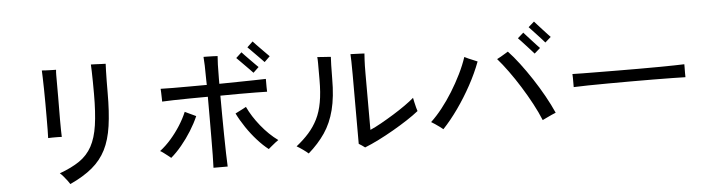

<svg xmlns="http://www.w3.org/2000/svg" viewBox="-52 -1099 5104 1388"><g transform="rotate(-5 2500.0 -405.0)"><path d="M409 51Q404 42 391.5 25.5Q379 9 365 -7.5Q351 -24 340 -33Q428 -65 485.5 -104.5Q543 -144 576 -204.5Q609 -265 622.5 -356.5Q636 -448 636 -584Q636 -629 635.5 -671.5Q635 -714 634 -747.5Q633 -781 632 -797Q644 -797 665.5 -796Q687 -795 708 -794Q729 -793 739 -793Q738 -777 737 -743Q736 -709 735.5 -667.5Q735 -626 735 -584Q735 -443 720.5 -342.5Q706 -242 670 -171Q634 -100 570.5 -47Q507 6 409 51ZM278 -294Q279 -314 279.5 -353.5Q280 -393 280 -443Q280 -493 280 -546Q280 -599 279 -647.5Q278 -696 277 -732.5Q276 -769 275 -785Q285 -784 306 -783Q327 -782 348 -781.5Q369 -781 378 -781Q376 -764 376 -743Q376 -722 376 -695Q376 -688 376 -680Q376 -672 376 -664Q376 -649 376 -628Q376 -607 376 -582Q376 -544 375.5 -501.5Q375 -459 375 -418Q375 -377 375.5 -344.5Q376 -312 377 -294Q366 -295 346.5 -295Q327 -295 308 -295Q289 -295 278 -294Z M1450 24Q1452 -10 1452.5 -67Q1453 -124 1453.5 -194.5Q1454 -265 1454 -341.5Q1454 -418 1454 -491Q1384 -491 1319.5 -490Q1255 -489 1204 -488Q1153 -487 1122 -485Q1122 -495 1121.5 -513Q1121 -531 1120.5 -549.5Q1120 -568 1119 -578Q1154 -577 1206.5 -576.5Q1259 -576 1323 -576.5Q1387 -577 1454 -577L1453 -611Q1453 -675 1451.5 -717Q1450 -759 1448 -781Q1460 -781 1479 -780.5Q1498 -780 1517.5 -779.5Q1537 -779 1550 -778Q1548 -756 1546.5 -716Q1545 -676 1545 -612V-577Q1616 -578 1681.5 -579Q1747 -580 1799.5 -581Q1852 -582 1883 -583Q1883 -580 1883 -576Q1883 -572 1883 -567Q1883 -548 1883 -524.5Q1883 -501 1884 -490Q1852 -491 1799.5 -491.5Q1747 -492 1681.5 -492Q1616 -492 1545 -491Q1545 -429 1545.5 -355Q1546 -281 1547 -207.5Q1548 -134 1549.5 -73Q1551 -12 1553 24ZM1860 -76Q1821 -106 1780 -151.5Q1739 -197 1703.5 -249.5Q1668 -302 1643 -353Q1651 -357 1666.5 -365Q1682 -373 1698 -381Q1714 -389 1722 -394Q1755 -323 1812 -252.5Q1869 -182 1934 -135Q1926 -130 1911.5 -118.5Q1897 -107 1882.5 -95Q1868 -83 1860 -76ZM1152 -74Q1144 -81 1129 -92.5Q1114 -104 1099.5 -115Q1085 -126 1076 -130Q1118 -162 1156.5 -206Q1195 -250 1226.5 -299.5Q1258 -349 1278 -397Q1287 -393 1303 -385Q1319 -377 1335 -370Q1351 -363 1358 -359Q1336 -308 1302.5 -254.5Q1269 -201 1230 -154Q1191 -107 1152 -74ZM1885 -705Q1880 -711 1863.5 -727.5Q1847 -744 1827.5 -764Q1808 -784 1791.5 -800.5Q1775 -817 1770 -822L1811 -861Q1816 -855 1832 -838.5Q1848 -822 1867.5 -802Q1887 -782 1903.5 -765.5Q1920 -749 1925 -744ZM1798 -635Q1793 -641 1776.5 -657.5Q1760 -674 1740.5 -694Q1721 -714 1704.5 -730.5Q1688 -747 1683 -752L1724 -790Q1729 -784 1745 -767.5Q1761 -751 1780.5 -731Q1800 -711 1816.5 -694.5Q1833 -678 1838 -673Z M2555 -27Q2548 -33 2533 -43Q2518 -53 2511 -57V-559Q2511 -617 2510 -654.5Q2509 -692 2508 -708Q2518 -708 2538 -707Q2558 -706 2578.5 -705.5Q2599 -705 2609 -704Q2608 -689 2606 -655.5Q2604 -622 2604 -558V-150Q2639 -165 2684.5 -190.5Q2730 -216 2777 -245Q2824 -274 2865 -303Q2906 -332 2931 -354Q2933 -343 2937.5 -322.5Q2942 -302 2947 -283Q2952 -264 2955 -256Q2920 -228 2871 -196Q2822 -164 2766.5 -132Q2711 -100 2656 -72.5Q2601 -45 2555 -27ZM2145 -19Q2132 -31 2106 -49.5Q2080 -68 2062 -78Q2115 -120 2153.5 -163.5Q2192 -207 2218 -259Q2244 -311 2256.5 -380Q2269 -449 2269 -543Q2269 -557 2269 -569.5Q2269 -582 2269 -593Q2269 -636 2269 -664.5Q2269 -693 2267 -708Q2279 -707 2298.5 -705.5Q2318 -704 2336.5 -703Q2355 -702 2365 -701Q2364 -682 2362.5 -642Q2361 -602 2361 -542Q2361 -411 2337 -317Q2313 -223 2265 -152.5Q2217 -82 2145 -19Z M3851 -112Q3828 -169 3793.5 -233.5Q3759 -298 3719 -362Q3679 -426 3638 -482.5Q3597 -539 3561 -580Q3572 -585 3588.5 -594.5Q3605 -604 3620.5 -613.5Q3636 -623 3643 -627Q3681 -587 3723.5 -531Q3766 -475 3808 -411Q3850 -347 3886.5 -281.5Q3923 -216 3949 -157Q3938 -153 3918.5 -144Q3899 -135 3880 -126Q3861 -117 3851 -112ZM3130 -109Q3121 -117 3105 -128.5Q3089 -140 3073 -151Q3057 -162 3046 -168Q3087 -206 3128.5 -258.5Q3170 -311 3207.5 -371.5Q3245 -432 3276 -495Q3307 -558 3326 -616Q3337 -610 3355 -602Q3373 -594 3391 -587Q3409 -580 3419 -575Q3388 -492 3341.5 -407Q3295 -322 3240.5 -245Q3186 -168 3130 -109ZM3919 -669Q3914 -675 3898.5 -692.5Q3883 -710 3863.5 -730.5Q3844 -751 3828.5 -768Q3813 -785 3808 -790L3850 -827Q3855 -821 3871 -803.5Q3887 -786 3905.5 -765.5Q3924 -745 3940 -728Q3956 -711 3961 -706ZM3835 -596Q3830 -602 3814.5 -619Q3799 -636 3780 -657Q3761 -678 3745 -695Q3729 -712 3724 -717L3766 -754Q3771 -748 3787 -730.5Q3803 -713 3821.5 -692.5Q3840 -672 3856 -655Q3872 -638 3877 -633Z M4095 -330Q4095 -339 4095 -358.5Q4095 -378 4095 -397Q4095 -416 4094 -425Q4119 -424 4169 -423.5Q4219 -423 4285.5 -422.5Q4352 -422 4426.5 -421.5Q4501 -421 4575.5 -421Q4650 -421 4716 -421.5Q4782 -422 4832 -423Q4882 -424 4906 -425Q4906 -422 4906 -416Q4906 -410 4906 -403Q4906 -385 4905.5 -362.5Q4905 -340 4906 -331Q4875 -332 4814 -333Q4753 -334 4674.5 -334.5Q4596 -335 4511 -335Q4426 -335 4345 -334.5Q4264 -334 4198.5 -333Q4133 -332 4095 -330Z"/></g></svg>

Font: Zen Kaku Gothic Antique Medium
Style: Regular
Weight: 500
Designer: Yoshimichi Ohira
Foundry: Positype
Version: Version 1.002